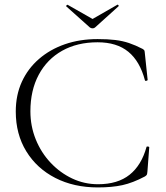

<svg xmlns="http://www.w3.org/2000/svg" viewBox="-20 -807 727 840"><path d="M407 -636Q452 -636 484.5 -632Q517 -628 545 -618.5Q573 -609 604 -593Q610 -589 611.5 -586.5Q613 -584 614 -571L626 -457Q626 -455 620.5 -453.5Q615 -452 614 -456Q592 -539 541.5 -580.5Q491 -622 407 -622Q318 -622 252 -585Q186 -548 149.5 -480Q113 -412 113 -320Q113 -255 136.5 -197Q160 -139 201.5 -95Q243 -51 296 -26Q349 -1 409 -1Q495 -1 547 -42.5Q599 -84 621 -164Q622 -167 627.5 -166Q633 -165 633 -163L625 -57Q624 -45 622 -42Q620 -39 614 -35Q561 -7 515.5 3Q470 13 408 13Q303 13 222 -28.5Q141 -70 95 -145Q49 -220 49 -319Q49 -391 75.5 -449Q102 -507 150.5 -549Q199 -591 264 -613.5Q329 -636 407 -636ZM373 -687 270 -779Q268 -781 271.5 -784Q275 -787 276 -786L385 -724L493 -786Q495 -788 498 -784.5Q501 -781 498 -779L396 -687Q392 -683 385 -683Q378 -683 373 -687Z"/></svg>

Font: Cormorant Garamond Light
Style: Regular
Weight: 300
Designer: Christian Thalmann (Catharsis Fonts)
Foundry: Catharsis Fonts
Version: Version 4.001